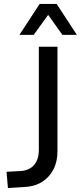

<svg xmlns="http://www.w3.org/2000/svg" viewBox="-20 -941 408 969"><path d="M20 8 13 -74 87 -78Q113 -80 133.5 -92.5Q154 -105 165 -128.5Q176 -152 176 -185V-705H270V-177Q270 -124 249 -84.5Q228 -45 190.5 -22Q153 1 101 3ZM78 -765 180 -921H266L368 -765H295L223 -866L150 -765Z"/></svg>

Font: Nunito Sans 7pt Condensed Medium
Style: Regular
Weight: 500
Width: 3
Designer: Vernon Adams
Foundry: Vernon Adams
Version: Version 3.101;gftools[0.9.27]